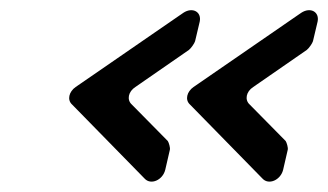

<svg xmlns="http://www.w3.org/2000/svg" viewBox="-20 -474 638 373"><path d="M301 -144 310 -183C311 -187 308 -197 306 -200L236 -271C226 -280 229 -296 243 -305L347 -377C351 -380 358 -390 359 -394L368 -432C372 -451 354 -461 336 -449L127 -305C114 -296 110 -280 120 -271L261 -127C273 -114 296 -124 301 -144ZM530 -144 539 -183C540 -187 537 -197 535 -200L465 -271C455 -280 458 -296 472 -305L576 -377C580 -380 587 -390 588 -394L597 -432C601 -451 583 -461 565 -449L356 -305C343 -296 339 -280 349 -271L490 -127C502 -114 525 -124 530 -144Z"/></svg>

Font: DIN Rundschrift
Style: BreitKursiv
Weight: 400
Width: 7
Version: Version 1.027